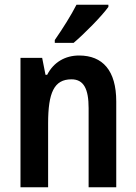

<svg xmlns="http://www.w3.org/2000/svg" viewBox="-20 -786 572 806"><path d="M435 -757V-766H301C278 -721 244 -667 210 -618V-606H289C335 -645 407 -718 435 -757ZM312 -553C254 -553 205 -525 178 -472H171L157 -543H66V0H182V-268C182 -397 207 -453 280 -453C332 -453 352 -412 352 -332V0H468V-360C468 -490 411 -553 312 -553Z"/></svg>

Font: Noto Sans Armenian Condensed SemiBold
Style: Regular
Weight: 600
Width: 3
Designer: Monotype Design Team
Foundry: Monotype Imaging Inc.
Version: Version 2.008